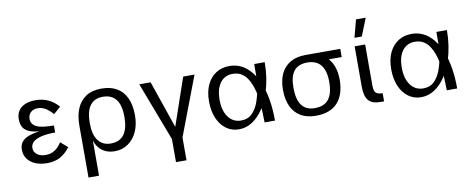

<svg xmlns="http://www.w3.org/2000/svg" viewBox="-74 -1071 3977 1619"><g transform="rotate(-10 1914.5 -261.0)"><path d="M448 -82Q411 -33 364.5 -6.5Q318 20 250 20Q195 20 152 2.5Q109 -15 84 -48.5Q59 -82 59 -129Q59 -165 76.5 -190.5Q94 -216 132.5 -232Q171 -248 234 -256Q172 -261 138 -278Q104 -295 91 -322.5Q78 -350 78 -386Q78 -429 98 -459Q118 -489 155.5 -504.5Q193 -520 243 -520Q305 -520 353.5 -497Q402 -474 440 -430L379 -377Q346 -415 315.5 -432.5Q285 -450 252 -450Q212 -450 190 -428Q168 -406 168 -373Q168 -327 212 -305Q256 -283 361 -283V-223Q292 -223 244.5 -212Q197 -201 173 -180Q149 -159 149 -127Q149 -93 177 -71.5Q205 -50 249 -50Q297 -50 331.5 -74Q366 -98 387 -135Z M572 -251 662 -274V200H572ZM572 -247Q572 -329 598 -390.5Q624 -452 676.5 -486Q729 -520 809 -520Q886 -520 939.5 -489Q993 -458 1021 -397.5Q1049 -337 1049 -248Q1049 -169 1021 -108.5Q993 -48 943.5 -14Q894 20 829 20Q785 20 750.5 4Q716 -12 693.5 -40.5Q671 -69 660.5 -107.5Q650 -146 654 -192Q640 -199 619.5 -216.5Q599 -234 582 -250ZM807 -50Q884 -50 921.5 -100.5Q959 -151 959 -251Q959 -352 921 -401Q883 -450 808 -450Q736 -450 699 -400.5Q662 -351 662 -250Q662 -150 700.5 -100Q739 -50 807 -50Z M1321 -60 1325 13 1130 -500H1227L1370 -84L1362 -81L1506 -500H1603L1408 13L1411 -60V200H1321Z M1893 20Q1832 20 1784.5 -14.5Q1737 -49 1710.5 -111Q1684 -173 1684 -255Q1684 -339 1712 -398Q1740 -457 1789.5 -488.5Q1839 -520 1903 -520Q1990 -520 2053.5 -464.5Q2117 -409 2155 -312Q2179 -249 2191.5 -170Q2204 -91 2204 0H2115Q2114 -42 2112 -96Q2110 -150 2102.5 -206.5Q2095 -263 2078 -312Q2064 -352 2043.5 -383Q2023 -414 1992.5 -432Q1962 -450 1921 -450Q1851 -450 1812.5 -397.5Q1774 -345 1774 -254Q1774 -160 1814.5 -105Q1855 -50 1924 -50Q1981 -50 2017.5 -85.5Q2054 -121 2074.5 -178.5Q2095 -236 2105 -300Q2112 -353 2113.5 -405Q2115 -457 2114 -500H2204Q2204 -432 2194.5 -369Q2185 -306 2167 -250Q2142 -170 2101 -109Q2060 -48 2007.5 -14Q1955 20 1893 20Z M2315 -245Q2315 -325 2342.5 -382Q2370 -439 2423.5 -469.5Q2477 -500 2553 -500Q2676 -500 2738.5 -432.5Q2801 -365 2801 -245Q2801 -118 2738 -49Q2675 20 2552 20Q2476 20 2423 -11Q2370 -42 2342.5 -101Q2315 -160 2315 -245ZM2554 -45Q2634 -45 2672.5 -93.5Q2711 -142 2711 -243Q2711 -338 2672.5 -386.5Q2634 -435 2556 -435Q2479 -435 2442 -388.5Q2405 -342 2405 -245Q2405 -145 2442 -95Q2479 -45 2554 -45ZM2547 -500H2851V-430H2606Z M3107 0Q3035 0 3004.5 -37Q2974 -74 2974 -153V-500H3064V-147Q3064 -101 3080.5 -85.5Q3097 -70 3138 -70V0ZM3025 -722H3108L3048 -571H2985Z M3453 20Q3392 20 3344.5 -14.5Q3297 -49 3270.5 -111Q3244 -173 3244 -255Q3244 -339 3272 -398Q3300 -457 3349.5 -488.5Q3399 -520 3463 -520Q3550 -520 3613.5 -464.5Q3677 -409 3715 -312Q3739 -249 3751.5 -170Q3764 -91 3764 0H3675Q3674 -42 3672 -96Q3670 -150 3662.5 -206.5Q3655 -263 3638 -312Q3624 -352 3603.5 -383Q3583 -414 3552.5 -432Q3522 -450 3481 -450Q3411 -450 3372.5 -397.5Q3334 -345 3334 -254Q3334 -160 3374.5 -105Q3415 -50 3484 -50Q3541 -50 3577.5 -85.5Q3614 -121 3634.5 -178.5Q3655 -236 3665 -300Q3672 -353 3673.5 -405Q3675 -457 3674 -500H3764Q3764 -432 3754.5 -369Q3745 -306 3727 -250Q3702 -170 3661 -109Q3620 -48 3567.5 -14Q3515 20 3453 20Z"/></g></svg>

Font: Moderustic
Style: Regular
Weight: 400
Designer: Tural Alisoy
Foundry: TAFT Foundry
Version: Version 2.120